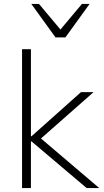

<svg xmlns="http://www.w3.org/2000/svg" viewBox="-20 -955 528 975"><path d="M92 0V-705H137V-263H140L391 -487H455L168 -234L169 -268L484 0H420L140 -237H137V0ZM262 -765 139 -935H178L287 -805L396 -935H435L312 -765Z"/></svg>

Font: Nunito Sans 10pt ExtraLight
Style: Regular
Weight: 250
Designer: Vernon Adams
Foundry: Vernon Adams
Version: Version 3.101;gftools[0.9.27]